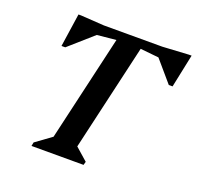

<svg xmlns="http://www.w3.org/2000/svg" viewBox="-123 -829 983 960"><g transform="rotate(20 369.0 -349.0)"><path d="M140 0 144 -20 228 -81 358 -643 257 -633 130 -521H110L136 -698H150L274 -690H585L724 -698H738L701 -521H681L585 -633L487 -643L356 -76L422 -18L417 0Z"/></g></svg>

Font: Platypi Medium
Style: Italic
Weight: 500
Italic angle: -13°
Designer: David Sargent
Foundry: Bolt Cutter Type
Version: Version 1.200; ttfautohint (v1.8.4.7-5d5b)